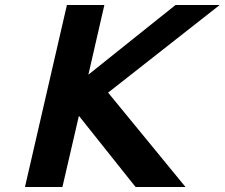

<svg xmlns="http://www.w3.org/2000/svg" viewBox="-20 -749 900 769"><path d="M230 0H80L248 -729H398L334 -450L683 -729H860L413 -378L723 0H523L296 -285Z"/></svg>

Font: Miedinger
Style: Bold-Italic
Weight: 700
Italic angle: -13°
Version: Version 001.000